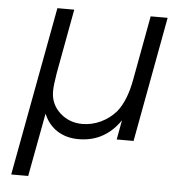

<svg xmlns="http://www.w3.org/2000/svg" viewBox="-53 -595 751 836"><g transform="rotate(5 323.0 -177.5)"><path d="M26.9 191.9 164.1 -546.9H237.8L186 -266.1Q176.8 -211.9 176.8 -185.1Q176.8 -128.9 217.5 -91.6Q258.3 -54.2 315.9 -54.2Q357.4 -54.2 396.2 -72.5Q435.1 -90.8 462.9 -123Q502.9 -172.4 520 -266.1L571.8 -546.9H646L544.9 0H471.2L486.8 -85Q419.4 13.2 305.2 13.2Q251.5 13.2 211.9 -12.2Q172.4 -37.6 152.8 -85L101.1 191.9Z"/></g></svg>

Font: Involve
Style: Italic
Weight: 400
Italic angle: -10.5°
Designer: Stefan Peev
Foundry: Context Ltd.
Version: Version 1.001